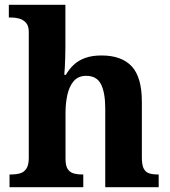

<svg xmlns="http://www.w3.org/2000/svg" viewBox="-20 -780 707 800"><path d="M19.7 0V-53H25.4Q46.7 -53 63.4 -57.7Q80.2 -62.4 90 -77.4Q99.9 -92.3 99.9 -122.1V-645.9Q99.9 -673 87.8 -685.8Q75.7 -698.6 59.2 -702.8Q42.8 -707 28.9 -707H16.8V-760H252.5V-587.6Q252.5 -564.3 251.8 -540.8Q251 -517.2 250 -498Q249 -478.8 247.9 -468.3H254.6Q267.9 -492 287.4 -510.1Q306.8 -528.3 335.2 -538.6Q363.6 -548.9 402.8 -548.9Q487 -548.9 529.1 -503.3Q571.1 -457.6 571.1 -355.8V-123.9Q571.1 -93.4 578.5 -78.2Q585.9 -63 600.8 -58Q615.6 -53 637.6 -53H641.2V0H418.5V-328.8Q418.5 -393.2 401 -428.6Q383.4 -464 339.2 -464Q306.4 -464 287.5 -442.3Q268.6 -420.5 260.8 -385.2Q253 -349.9 253 -309V-118.3Q253 -90.4 261.6 -76.5Q270.2 -62.6 285.8 -57.8Q301.4 -53 323.4 -53H327V0Z"/></svg>

Font: Noto Serif Hebrew
Style: Regular
Weight: 400
Designer: Monotype Design Team
Foundry: Monotype Imaging Inc.
Version: Version 2.003